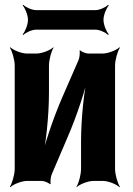

<svg xmlns="http://www.w3.org/2000/svg" viewBox="-20 -750 550 796"><path d="M306 -502 238 -346C201 -261 162 -146 148 -75L152 -74C170 -145 183 -269 183 -366V-478C183 -502 193 -539 202 -552L201 -554C189 -542 154 -528 131 -528H92C69 -528 35 -542 23 -554L21 -552C30 -539 41 -502 41 -478V-50C41 -26 30 11 21 24L23 26C35 14 70 0 93 0H153C163 0 183 8 187 14L190 12C188 6 190 -17 194 -26L261 -183C298 -268 336 -383 350 -453L347 -454C329 -384 316 -260 316 -163V-50C316 -26 306 11 297 24L298 26C310 14 345 0 368 0H406C429 0 463 14 475 26L477 24C468 11 457 -26 457 -50V-478C457 -502 468 -539 477 -552L475 -554C463 -542 428 -528 405 -528H346C336 -528 316 -536 312 -542L310 -540C312 -533 310 -511 306 -502ZM409 -668C409 -687 421 -717 431 -727L428 -730C419 -720 393 -708 376 -708H130C112 -708 86 -720 77 -730L74 -727C84 -717 96 -687 96 -668C96 -648 84 -618 74 -608L77 -605C86 -615 112 -627 130 -627H376C393 -627 419 -615 428 -605L431 -608C421 -618 409 -648 409 -668Z"/></svg>

Font: Asimov
Style: EdgeExtreme
Weight: 500
Designer: Google
Version: Version 2.000980: 2014